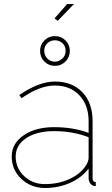

<svg xmlns="http://www.w3.org/2000/svg" viewBox="-20 -938 564 968"><path d="M271 -833 254.9 -845.2 318.8 -918H353ZM256.8 -755.9Q288.6 -755.9 310.3 -734.1Q332 -712.4 332 -681.2Q332 -649.4 310.1 -627.7Q288.1 -606 256.8 -606Q225.6 -606 203.9 -627.7Q182.1 -649.4 182.1 -681.2Q182.1 -712.9 203.9 -734.4Q225.6 -755.9 256.8 -755.9ZM203.1 -681.2Q203.1 -658.7 218.8 -642.8Q234.4 -627 256.8 -627Q277.3 -627 294.2 -642.6Q311 -658.2 311 -681.2Q311 -705.1 295.2 -720Q279.3 -734.9 256.8 -734.9Q234.4 -734.9 218.8 -720Q203.1 -705.1 203.1 -681.2ZM39.1 -148.9Q39.1 -214.4 98.9 -255.6Q158.7 -296.9 252.9 -296.9Q349.1 -296.9 426.8 -268.1V-327.1Q426.8 -408.2 380.1 -457.5Q333.5 -506.8 256.8 -506.8Q179.7 -506.8 88.9 -442.9L77.1 -459Q176.8 -526.9 256.8 -526.9Q343.8 -526.9 395.3 -472.9Q446.8 -418.9 446.8 -327.1V-40Q446.8 -20 462.9 -20V0Q452.1 0 449.2 -2Q439.5 -5.4 433.1 -16.4Q426.8 -27.3 426.8 -40V-87.9Q391.1 -41.5 333 -15.9Q274.9 9.8 207 9.8Q136.2 9.8 87.6 -36.1Q39.1 -82 39.1 -148.9ZM412.1 -102.1Q426.8 -123.5 426.8 -143.1V-246.1Q347.2 -276.9 252.9 -276.9Q165.5 -276.9 112.3 -241.7Q59.1 -206.5 59.1 -148.9Q59.1 -90.3 101.8 -50Q144.5 -9.8 207 -9.8Q273.4 -9.8 329.1 -34.9Q384.8 -60.1 412.1 -102.1Z"/></svg>

Font: Rawline Thin
Style: Regular
Weight: 250
Designer: Matt McInerney, Pablo Impallari, Rodrigo Fuenzalida
Foundry: Matt McInerney, Pablo Impallari, Rodrigo Fuenzalida
Version: Version 4.020;PS 004.020;hotconv 1.0.88;makeotf.lib2.5.64775